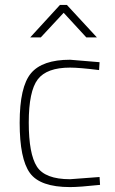

<svg xmlns="http://www.w3.org/2000/svg" viewBox="-20 -752 469 781"><path d="M265 -477Q170 -477 133.5 -429Q97 -381 97 -253.5Q97 -126 130 -74.5Q163 -23 265 -23L385 -32L387 0Q303 9 265 9Q143 9 101.5 -48.5Q60 -106 60 -252.5Q60 -399 106 -454Q152 -509 265 -509L385 -499L383 -467Q303 -477 265 -477ZM103 -600 224 -732H252L374 -600H331L239 -700L146 -600Z"/></svg>

Font: Titillium Web ExtraLight
Style: Regular
Weight: 275
Version: Version 1.002;PS 57.000;hotconv 1.0.70;makeotf.lib2.5.55311